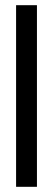

<svg xmlns="http://www.w3.org/2000/svg" viewBox="-20 -720 204 740"><path d="M42 0V-700H122.4V0Z"/></svg>

Font: Stick No Bills ExtraLight
Style: Regular
Weight: 200
Designer: Kosala Senevirathne, Siva Puranthara, Lasantha Premarathna, Tharique Azeez
Foundry: mooniak
Version: Version 2.000